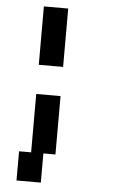

<svg xmlns="http://www.w3.org/2000/svg" viewBox="-60 -922 620 983"><g transform="rotate(5 250.0 -430.0)"><path d="M125 -580V-880H250V-580ZM63 20V-130H125V-430H250V-130H188V20Z"/></g></svg>

Font: 2P VHS
Style: Regular
Weight: 400
Designer: CodeMan38
Foundry: CodeMan38
Version: Version 3.000